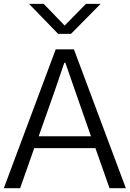

<svg xmlns="http://www.w3.org/2000/svg" viewBox="-24 -991 683 1011"><path d="M0 0ZM179.7 -273.4H455.1L369.1 -519.5Q361.3 -542 344.2 -591.3Q327.1 -640.6 320.3 -660.2H314.5Q273.4 -540 266.6 -519.5ZM-3.9 0 269.5 -731.4H365.2L638.7 0H552.7L478.5 -210.9H156.2L82 0ZM128.9 -970.7H206.1L316.4 -856.4L428.7 -970.7H505.9L349.6 -812.5H282.2Z"/></svg>

Font: Batunionen A1
Style: Regular
Weight: 400
Designer: HanYang I&C Co.,Ltd.
Foundry: HanYang I&C Co.,Ltd.
Version: Version 2.50; ttfautohint (v1.6)